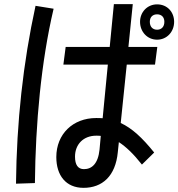

<svg xmlns="http://www.w3.org/2000/svg" viewBox="-20 -853 858 924"><path d="M251 -97C251 -9 297 51 382 51C471 51 536 -4 547 -121L552 -169C586 -147 622 -113 663 -61L722 -119C664 -191 615 -236 561 -261L590 -542H726L737 -627H598L619 -833H528L508 -627H296L285 -542H499L474 -284C464 -285 454 -285 443 -285C331 -285 251 -208 251 -97ZM736 -662C783 -662 818 -700 818 -748C818 -794 786 -832 736 -832C689 -832 654 -795 654 -748C654 -700 689 -662 736 -662ZM148 28C151 -260 178 -556 238 -811L151 -825C91 -550 60 -265 57 31ZM736 -710C715 -710 701 -724 701 -748C701 -771 715 -784 736 -784C757 -784 771 -771 771 -748C771 -724 757 -710 736 -710ZM341 -99C341 -159 382 -200 443 -200C451 -200 458 -200 465 -199L459 -133C452 -65 422 -39 384 -39C355 -39 341 -60 341 -99Z"/></svg>

Font: Smiley Sans Oblique
Style: Regular
Weight: 400
Italic angle: -8°
Designer: oooooohmygosh, Nagisa Chen, Janine Sui, Heda Shi, Jian Li
Foundry: atelierAnchor
Version: Version 2.0.1